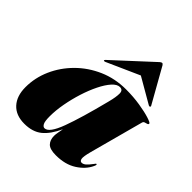

<svg xmlns="http://www.w3.org/2000/svg" viewBox="-188 -798 933 933"><g transform="rotate(45 278.0 -331.5)"><path d="M453 -121Q442 -80 444.8 -66.5Q447.5 -53 458 -53Q468 -53 478.5 -61.5Q489 -70 504.5 -91Q509 -97 510.2 -98.5Q511.5 -100 513.5 -100Q519.5 -100 512.5 -85Q494.5 -45.5 451.2 -17.8Q408 10 344 10Q302.5 10 286.8 -6.2Q271 -22.5 271 -51Q271 -60 273.5 -74.8Q276 -89.5 279 -104Q252.5 -46 218 -18Q183.5 10 127 10Q69 10 37.2 -24.8Q5.5 -59.5 5.5 -120Q5.5 -184.5 32.2 -245Q59 -305.5 107 -353.5Q155 -401.5 219.5 -429.8Q284 -458 359.5 -458Q410 -458 455 -450.8Q500 -443.5 528.2 -434.5Q556.5 -425.5 556.5 -420Q556.5 -414 550 -412.2Q543.5 -410.5 536.5 -408.2Q529.5 -406 527.5 -398ZM189 -103.5Q189 -68.5 195.8 -56.2Q202.5 -44 212 -44Q242.5 -44 272.8 -125.8Q303 -207.5 341 -357.5Q351.5 -398 351.2 -421.5Q351 -445 330 -445Q311 -445 291 -422.8Q271 -400.5 252.8 -363.5Q234.5 -326.5 220.2 -281.5Q206 -236.5 197.5 -190.2Q189 -144 189 -103.5ZM193 -481Q186.5 -478.5 184 -480.5Q182 -483.5 186.5 -488L380 -666.5Q387 -673 392 -673Q396.5 -673 401 -666.5L501.5 -488Q504.5 -483.5 500 -480.5Q498 -478.5 492.5 -481L362 -556.5Z"/></g></svg>

Font: Fraunces 144pt Black
Style: Italic
Weight: 900
Italic angle: -16°
Version: Version 1.000;[0bf87f6ff]